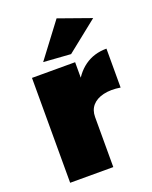

<svg xmlns="http://www.w3.org/2000/svg" viewBox="-145 -860 747 941"><g transform="rotate(-20 228.5 -390.0)"><path d="M447 -354Q397 -362 359 -353Q321 -344 300.5 -320.5Q280 -297 280 -261L230 -271Q230 -358 257 -422.5Q284 -487 332.5 -522Q381 -557 447 -557ZM55 -547H280V0H55ZM268 -780 437 -720 275 -591 133 -601Z"/></g></svg>

Font: Alexandria Black
Style: Regular
Weight: 900
Designer: Mohamed Gaber
Foundry: Kief Type Foundry
Version: Version 5.100